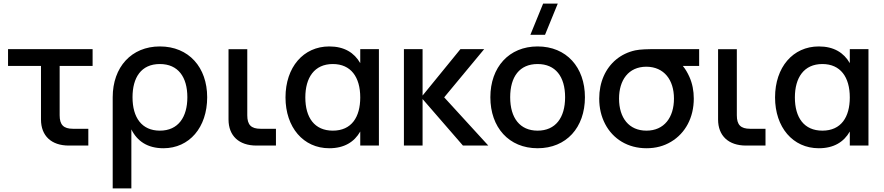

<svg xmlns="http://www.w3.org/2000/svg" viewBox="-20 -815 4952 1075"><path d="M25 -446H209.5V-146C209.5 -54.5 267.5 0 365.5 0H474.5V-94H388.5C336 -94 314 -116 314 -169.5V-446H498.5V-540H25Z M715.5 240V-90.5C748 -25 805.5 15 895 15C1040 15 1140 -101.5 1140 -270.5C1140 -437.5 1037.5 -555 875 -555C716 -555 611 -439.5 611 -270.5V240ZM875 -83.5C774 -83.5 722 -156.5 722 -270.5C722 -380.5 770 -456.5 875 -456.5C977.5 -456.5 1029 -383.5 1029 -270.5C1029 -160 978.5 -83.5 875 -83.5Z M1525 -94H1439C1386 -94 1364.5 -116 1364.5 -169.5V-539.5H1259.5V-146C1259.5 -54.5 1318 0 1416 0H1525Z M1997 -540V-461.5C1963.5 -520 1907.5 -555 1823.5 -555C1678.5 -555 1578.5 -438.5 1578.5 -269.5C1578.5 -102.5 1678 15 1823.5 15C1907.5 15 1963.5 -20 1997 -78.5V0H2101.5V-540ZM1843.5 -456.5C1944.5 -456.5 1997 -383.5 1997 -269.5C1997 -159.5 1948.5 -83.5 1843.5 -83.5C1741 -83.5 1689.5 -156.5 1689.5 -269.5C1689.5 -380 1740 -456.5 1843.5 -456.5Z M2241.5 0H2346V-260.5L2572 0H2714L2467 -270L2691 -540H2558L2346 -280V-540H2241.5Z M3031.5 -620 3103 -795H3021L2949.5 -620ZM2990 15C3151 15 3255 -101 3255 -270.5C3255 -438.5 3151.5 -555 2990 -555C2830 -555 2725.5 -439 2725.5 -270.5C2725.5 -102 2829 15 2990 15ZM2990 -83.5C2891 -83.5 2836.5 -154.5 2836.5 -270.5C2836.5 -385.5 2889 -456.5 2990 -456.5C3090 -456.5 3144 -386.5 3144 -270.5C3144 -155.5 3090 -83.5 2990 -83.5Z M3599.5 15C3651 15 3697 3 3737.5 -21.5C3818 -69.5 3864.5 -157.5 3864.5 -263C3864.5 -307 3856.5 -347.5 3840 -384.5C3829.5 -408 3817.5 -428.5 3803 -446H3894.5V-540H3666C3600.5 -540 3566 -539 3536.5 -533C3496 -524 3460.5 -507 3430 -482C3369.5 -432 3335 -354.5 3335 -263C3335 -210.5 3346 -163.5 3368 -121C3412 -36.5 3495.5 15 3599.5 15ZM3599.5 -83.5C3501 -83.5 3446 -155.5 3446 -263C3446 -365 3497.5 -441.5 3599.5 -441.5C3698.5 -440.5 3753.5 -367.5 3753.5 -263C3753.5 -158 3699 -83.5 3599.5 -83.5Z M4266 -94H4180C4127 -94 4105.5 -116 4105.5 -169.5V-539.5H4000.5V-146C4000.5 -54.5 4059 0 4157 0H4266Z M4738 -540V-461.5C4704.5 -520 4648.5 -555 4564.5 -555C4419.5 -555 4319.5 -438.5 4319.5 -269.5C4319.5 -102.5 4419 15 4564.5 15C4648.5 15 4704.5 -20 4738 -78.5V0H4842.5V-540ZM4584.5 -456.5C4685.5 -456.5 4738 -383.5 4738 -269.5C4738 -159.5 4689.5 -83.5 4584.5 -83.5C4482 -83.5 4430.5 -156.5 4430.5 -269.5C4430.5 -380 4481 -456.5 4584.5 -456.5Z"/></svg>

Font: Vela Sans SemBd
Style: Regular
Weight: 600
Designer: Principal design: Mikhail Sharanda - project Manrope.
Design modification: Ravid Balaliev
Foundry: Mikhail Sharanda
Version: Version 1.001